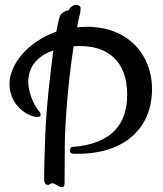

<svg xmlns="http://www.w3.org/2000/svg" viewBox="-20 -707 668 788"><path d="M309 -518C416 -518 502 -462 502 -318C502 -205 446 -117 278 -104C270 -104 267 -96 267 -89C267 -73 285 -76 301 -76C489 -76 604 -179 604 -342C604 -474 514 -597 337 -597C324 -597 309 -596 296 -595C300 -615 304 -635 309 -654C310 -663 311 -667 311 -674C311 -683 299 -687 294 -687C279 -687 268 -677 261 -664C250 -664 243 -659 238 -655L229 -647C224 -640 219 -619 214 -590L211 -577C90 -534 19 -440 19 -363C19 -269 101 -227 132 -227C144 -227 147 -231 147 -236C147 -240 144 -246 141 -250C129 -262 96 -316 96 -371C96 -440 142 -481 199 -500C188 -415 171 -282 166 -156C163 -90 161 -2 161 23C161 34 162 52 177 52C184 52 187 45 194 45C207 45 219 61 235 61C246 61 245 46 245 41C245 22 246 -56 246 -120C246 -167 255 -339 282 -517C291 -518 300 -518 309 -518Z"/></svg>

Font: Engagement
Style: Regular
Weight: 400
Designer: Astigmatic (AOETI)
Foundry: Astigmatic (AOETI)
Version: Version 1.000